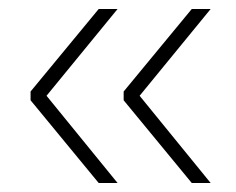

<svg xmlns="http://www.w3.org/2000/svg" viewBox="-20 -456 524 427"><path d="M448.5 -436 290.5 -243 448.5 -49H406.5L255 -233V-252.5L406.5 -436ZM241.5 -436 83.5 -243 241.5 -49H199.5L48 -233V-252.5L199.5 -436Z"/></svg>

Font: Anek Kannada ExtraLight
Style: Regular
Weight: 250
Version: Version 1.003